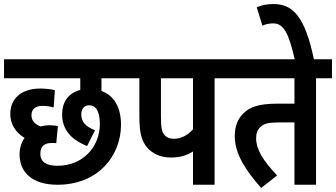

<svg xmlns="http://www.w3.org/2000/svg" viewBox="-20 -916 1666 952"><path d="M265 -94C211 -94 180 -112 180 -154C180 -190 200 -207 236 -207C244 -207 253 -207 259 -206L267 -291C257 -293 242 -295 227 -295C211 -295 195 -293 181 -289C154 -300 136 -317 136 -344C136 -374 154 -391 192 -391C212 -391 228 -388 246 -383L252 -469C233 -474 203 -477 180 -477C88 -477 31 -429 31 -351C31 -299 58 -259 102 -232C85 -208 77 -179 77 -151C77 -62 139 0 265 0C469 0 580 -146 580 -297C580 -386 544 -443 483 -465V-528H626V-622H0V-528H378V-470C319 -455 288 -410 288 -349C288 -278 328 -225 412 -192L451 -270C406 -288 383 -311 383 -349C383 -377 399 -394 422 -394C460 -394 475 -356 475 -302C475 -183 387 -94 265 -94Z M1044 -528H1123V-622H613V-528H671V-338C671 -255 683 -216 710 -184C735 -156 772 -135 829 -135C874 -135 907 -146 937 -165V0H1044ZM937 -528V-275C913 -248 881 -228 843 -228C821 -228 807 -234 796 -246C782 -263 778 -282 778 -342V-528Z M1547 -528H1626V-622H1111V-528H1440V-402H1356C1264 -402 1218 -386 1185 -352C1159 -326 1144 -290 1144 -241C1144 -151 1201 -68 1275 16L1354 -46C1282 -122 1250 -177 1250 -230C1250 -254 1256 -273 1271 -286C1288 -303 1310 -309 1365 -309H1440V0H1547Z M1443 -615H1538C1492 -839 1430 -896 1335 -896C1306 -896 1279 -891 1253 -880L1281 -789C1297 -796 1314 -800 1335 -800C1387 -800 1412 -751 1443 -615Z"/></svg>

Font: Noto Sans Devanagari UI Condensed SemiBold
Style: Regular
Weight: 600
Width: 3
Designer: Jelle Bosma - Monotype Design Team
Foundry: Monotype Imaging Inc.
Version: Version 2.003